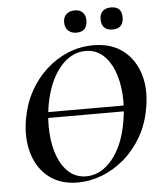

<svg xmlns="http://www.w3.org/2000/svg" viewBox="-56 -859 767 919"><g transform="rotate(-5 327.5 -399.0)"><path d="M91 -308V-336H594V-308ZM281 12Q197 12 142 -31.5Q87 -75 65.5 -149Q44 -223 60 -313Q72 -383 104 -442Q136 -501 183.5 -544.5Q231 -588 289 -612Q347 -636 411 -636Q497 -636 553 -593Q609 -550 631.5 -477Q654 -404 637 -313Q624 -237 589 -177Q554 -117 505 -75Q456 -33 398.5 -10.5Q341 12 281 12ZM324 -14Q395 -14 449.5 -80.5Q504 -147 523 -260Q535 -329 530.5 -392Q526 -455 506.5 -504.5Q487 -554 453 -583Q419 -612 372 -612Q301 -612 247 -546Q193 -480 173 -366Q162 -299 166 -236Q170 -173 189 -123Q208 -73 242 -43.5Q276 -14 324 -14ZM337 -703Q312 -703 297 -717.5Q282 -732 282 -758Q282 -782 297 -796Q312 -810 337 -810Q362 -810 375.5 -796Q389 -782 389 -758Q389 -703 337 -703ZM511 -703Q457 -703 457 -758Q457 -782 471.5 -795.5Q486 -809 511 -809Q563 -809 563 -758Q563 -703 511 -703Z"/></g></svg>

Font: Cormorant
Style: Bold Italic
Weight: 700
Italic angle: -10°
Designer: Christian Thalmann (Catharsis Fonts)
Foundry: Catharsis Fonts
Version: Version 4.000